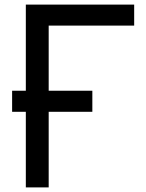

<svg xmlns="http://www.w3.org/2000/svg" viewBox="-20 -820 640 840"><path d="M93 0V-800H567V-708H130L193 -771V0ZM33 -331V-423H384V-331Z"/></svg>

Font: Victor Mono
Style: Bold
Weight: 700
Monospace: yes
Designer: Rune Bjørnerås
Version: Version 1.561;gftools[0.9.30]